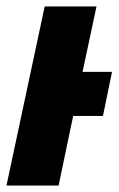

<svg xmlns="http://www.w3.org/2000/svg" viewBox="-33 -573 366 593"><path d="M-13 0H148L193 -215H285L313 -351H222L265 -553H105Z"/></svg>

Font: Noto Sans ExtraCondensed Black
Style: Italic
Weight: 900
Width: 2
Italic angle: -12°
Designer: Monotype Design Team
Foundry: Monotype Imaging Inc.
Version: Version 2.013